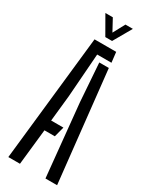

<svg xmlns="http://www.w3.org/2000/svg" viewBox="-243 -1008 838 1059"><g transform="rotate(30 176.5 -478.0)"><path d="M21.1 0 108.3 -800H246.2L253.7 -734.8H162.8L142.3 -458.4L124.9 -292.6H203L185.9 -227.4H119.9L95.2 0ZM257.6 0 212 -459.4 194.7 -702.7H255.5L331.7 0ZM153.5 -840.6 87.4 -955.8H134.8L175.2 -881.4L215.2 -955.8H262.6L196.5 -840.6Z"/></g></svg>

Font: Big Shoulders Stencil Display SC Thin
Style: Regular
Weight: 100
Designer: Patric King
Foundry: XO Type Co
Version: Version 2.001